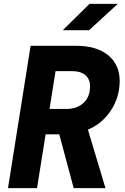

<svg xmlns="http://www.w3.org/2000/svg" viewBox="-20 -965 640 985"><path d="M21 0 137 -730H372Q476 -730 535 -681.5Q594 -633 594 -549Q594 -529 591 -508Q580 -437 536.5 -381Q493 -325 431 -300L521 0H358L284 -276H214L170 0ZM320 -406Q375 -406 408.5 -437Q442 -468 442 -522Q442 -559 418 -579.5Q394 -600 351 -600H265L234 -406ZM437 -810H302L439 -945H584Z"/></svg>

Font: JetBrains Mono Extra Bold
Style: Italic
Weight: 800
Italic angle: -9°
Monospace: yes
Designer: Philipp Nurullin, Konstantin Bulenkov
Foundry: JetBrains
Version: 2.002